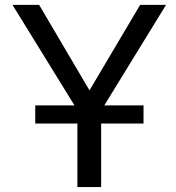

<svg xmlns="http://www.w3.org/2000/svg" viewBox="-20 -752 711 774"><path d="M122.1 -253.9V-327.1H280.3L30.3 -732.4H137.7L340.8 -387.7L544.9 -732.4H649.4L400.4 -327.1H558.6V-253.9H387.7V2H292V-253.9Z"/></svg>

Font: irohakakuC Regular
Style: Regular
Weight: 400
Designer: [Source Han Sans]
Ryoko NISHIZUKA Ë•øÂ°öÊ∂ºÂ≠ê (kana & ideographs); Paul D. Hunt (Latin, Greek & Cyrillic); Wenlong ZHAN
Version: Version 1.001.20160904